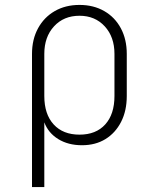

<svg xmlns="http://www.w3.org/2000/svg" viewBox="-20 -580 640 780"><path d="M110 180V-361Q110 -420 134.5 -465Q159 -510 202.5 -535Q246 -560 303 -560Q360 -560 403.5 -535Q447 -510 471 -465Q495 -420 495 -361V-190Q495 -130 472 -85Q449 -40 408.5 -15Q368 10 313 10Q257 10 216.5 -15Q176 -40 160 -83V180ZM303 -33Q370 -33 407.5 -74.5Q445 -116 445 -190V-361Q445 -430 405.5 -473Q366 -516 303 -516Q239 -516 199.5 -473Q160 -430 160 -361V-190Q160 -116 198 -74.5Q236 -33 303 -33Z"/></svg>

Font: Pitagon Sans Mono Thin
Style: Regular
Weight: 100
Monospace: yes
Designer: Travis Tran
Foundry: Pitagon
Version: Version 1.001; ttfautohint (v1.8.4.7-5d5b);gftools[0.9.26]